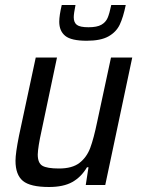

<svg xmlns="http://www.w3.org/2000/svg" viewBox="-20 -740 567 768"><path d="M42 -97Q42 -127 56 -197L123 -510H208L146 -216Q132 -153 131 -122Q131 -88 149.5 -77Q168 -66 216 -66Q269 -66 298 -88.5Q327 -111 341 -148.5Q355 -186 369 -254L424 -510H509L401 0H323L334 -71H328Q305 -32 269.5 -12Q234 8 176 8Q101 8 71.5 -16.5Q42 -41 42 -97ZM217 -653Q217 -678 227 -720H282Q275 -685 275 -671Q275 -650 287.5 -640.5Q300 -631 334 -631Q368 -631 385.5 -641Q403 -651 410.5 -668.5Q418 -686 425 -720H483Q473 -671 459 -641.5Q445 -612 414 -594.5Q383 -577 327 -577Q265 -577 241 -596.5Q217 -616 217 -653Z"/></svg>

Font: Saira Semi Condensed
Style: Italic
Weight: 400
Width: 4
Italic angle: -12°
Designer: Hector Gatti with collaboration of the Omnibus-Type team
Foundry: Omnibus-Type
Version: Version 1.001; ttfautohint (v1.8)